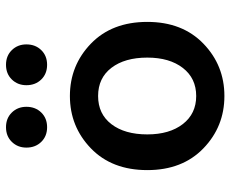

<svg xmlns="http://www.w3.org/2000/svg" viewBox="-84 -672 768 640"><g transform="rotate(-90 300.0 -352.0)"><path d="M53 -245Q53 -363 125.5 -433Q198 -503 300 -503Q402 -503 474.5 -433Q547 -363 547 -245Q547 -128 474.5 -58Q402 12 300 12Q198 12 125.5 -58Q53 -128 53 -245ZM428 -245Q428 -320 394 -364.5Q360 -409 300 -409Q240 -409 206 -364.5Q172 -320 172 -245Q172 -171 206.5 -126.5Q241 -82 300 -82Q359 -82 393.5 -126.5Q428 -171 428 -245ZM128 -648Q128 -677 147 -696.5Q166 -716 196 -716Q226 -716 245 -696.5Q264 -677 264 -648Q264 -618 245 -598.5Q226 -579 196 -579Q166 -579 147 -598.5Q128 -618 128 -648ZM336 -648Q336 -677 355 -696.5Q374 -716 404 -716Q434 -716 453 -696.5Q472 -677 472 -648Q472 -618 453 -598.5Q434 -579 404 -579Q374 -579 355 -598.5Q336 -618 336 -648Z"/></g></svg>

Font: TypoPRO Source Code Pro
Style: Regular
Weight: 600
Monospace: yes
Designer: Paul D. Hunt, Teo Tuominen
Foundry: Adobe Systems Incorporated
Version: Version 2.010;PS 1.0;hotconv 1.0.84;makeotf.lib2.5.63406